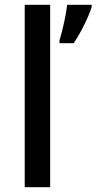

<svg xmlns="http://www.w3.org/2000/svg" viewBox="-20 -780 402 800"><path d="M189 0V-760H83V0ZM362 -751V-760H260C255 -717 240 -651 228 -612V-600H287C319 -647 350 -712 362 -751Z"/></svg>

Font: Noto Sans Malayalam Medium
Style: Regular
Weight: 500
Designer: Jelle Bosma - Monotype Design Team
Foundry: Monotype Imaging Inc.
Version: Version 2.104